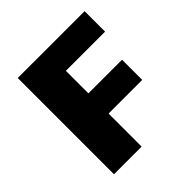

<svg xmlns="http://www.w3.org/2000/svg" viewBox="-177 -793 928 928"><g transform="rotate(-45 287.0 -329.0)"><path d="M81 0V-658H538V-518H270V0ZM141 -226V-364H500V-226Z"/></g></svg>

Font: Ysabeau Office Black
Style: Regular
Weight: 900
Designer: Christian Thalmann (Catharsis Fonts)
Version: Version 2.001;gftools[0.9.30]; featfreeze: tnum,lnum,ss02